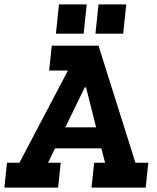

<svg xmlns="http://www.w3.org/2000/svg" viewBox="-37 -859 717 879"><path d="M219 -705 233 -839H360L346 -705ZM400 -705 414 -839H541L527 -705ZM-5 -114H52L274 -536H188L200 -650H414L583 -114H642L630 0H382L394 -114H444L427 -180H215L183 -114H241L229 0H-17ZM351 -459 262 -276H403L357 -459Z"/></svg>

Font: Zilla Slab
Style: Bold Italic
Weight: 700
Italic angle: -6°
Designer: Typotheque.com
Foundry: Typotheque type foundry
Version: Version 1.1; 2017; ttfautohint (v1.6)